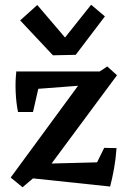

<svg xmlns="http://www.w3.org/2000/svg" viewBox="-20 -773 536 809"><path d="M75 16 25 -25 340 -454 379 -458 432 -493 473 -456 178 -58 135 -35ZM444 13 85 -25 121 -82 389 -89 419 -150 471 -149Q468 -104 460.5 -62.5Q453 -21 444 13ZM56 -301Q48 -339 46 -386.5Q44 -434 49 -472L148 -428L119 -301ZM52 -392 48 -472H409L367 -416ZM203 -540 65 -687 137 -752 254 -615 364 -753 422 -704 299 -542Z"/></svg>

Font: Eczar Medium
Style: Regular
Weight: 500
Designer: Vaibhav Singh
Foundry: Rosetta Type Foundry
Version: Version 2.000